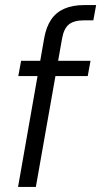

<svg xmlns="http://www.w3.org/2000/svg" viewBox="-20 -735 398 755"><path d="M51 0 154 -586Q162 -630 181.5 -658.5Q201 -687 233.5 -701Q266 -715 310 -715H358L347 -655H310Q271 -655 251 -639Q231 -623 224 -583L121 0ZM52 -436 63 -496H336L325 -436Z"/></svg>

Font: DM Sans 28pt Light
Style: Italic
Weight: 300
Italic angle: -10°
Version: Version 4.004;gftools[0.9.30]